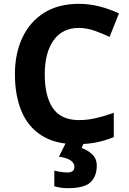

<svg xmlns="http://www.w3.org/2000/svg" viewBox="-20 -744 677 1004"><path d="M393 -598Q306 -598 260 -533Q214 -468 214 -355Q214 -241 256.5 -178.5Q299 -116 393 -116Q437 -116 480.5 -126Q524 -136 575 -154V-27Q528 -8 482 1Q436 10 379 10Q269 10 197.5 -35.5Q126 -81 92 -163.5Q58 -246 58 -356Q58 -464 97 -547Q136 -630 210.5 -677Q285 -724 393 -724Q446 -724 499.5 -710.5Q553 -697 602 -674L553 -551Q513 -570 472.5 -584Q432 -598 393 -598ZM486 122Q486 178 453.5 209Q421 240 335 240Q313 240 295.5 237Q278 234 264 230V148Q278 152 298.5 155Q319 158 334 158Q348 158 358.5 151.5Q369 145 369 128Q369 110 351 96Q333 82 288 75L326 0H420L407 30Q437 40 461.5 62.5Q486 85 486 122Z"/></svg>

Font: Noto Sans Adlam
Style: Regular
Weight: 400
Designer: Mark Jamra, Neil Patel
Foundry: JamraPatel LLC
Version: Version 3.001